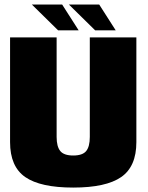

<svg xmlns="http://www.w3.org/2000/svg" viewBox="-20 -844 667 868"><path d="M311 4Q163 4 94.2 -43.5Q25.5 -91 25.5 -201.5V-675H236V-225Q236 -181.5 252.5 -161.2Q269 -141 311 -141Q353 -141 369.5 -161Q386 -181 386 -225V-675H596.5V-201.5Q596.5 -91 527.8 -43.5Q459 4 311 4ZM410 -707 291.5 -823.5H428.5L503 -707ZM242.5 -707 124 -823.5H261L335.5 -707Z"/></svg>

Font: Anybody Black
Style: Regular
Weight: 900
Designer: Tyler Finck
Foundry: Etcetera Type Company
Version: Version 1.010; ttfautohint (v1.8.3) -l 8 -r 50 -G 200 -x 14 